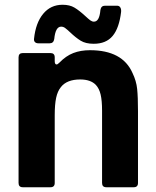

<svg xmlns="http://www.w3.org/2000/svg" viewBox="-20 -787 654 807"><path d="M76 0Q58 0 58 -18V-546Q58 -564 76 -564H192Q210 -564 210 -546V-530Q210 -516 218 -516Q222 -516 230 -524Q257 -552 288 -564Q319 -576 358 -576Q495 -576 537 -480Q553 -447 556.5 -413Q560 -379 560 -320V-18Q560 0 542 0H427Q409 0 409 -18V-322Q409 -364 403 -389.5Q397 -415 383 -430Q361 -453 317 -453Q261 -453 236 -421Q222 -404 216 -376Q210 -348 210 -302V-18Q210 0 192 0ZM275 -651Q261 -664 253.5 -669.5Q246 -675 237 -675Q213 -675 208 -623Q205 -605 189 -605H141Q132 -605 127 -610Q122 -615 123 -624Q130 -691 161.5 -729Q193 -767 243 -767Q273 -767 293 -755Q313 -743 338 -720Q352 -707 359.5 -701.5Q367 -696 375 -696Q398 -696 402 -745Q405 -763 421 -763H472Q481 -763 485.5 -756Q490 -749 489 -737Q481 -669 453.5 -636Q426 -603 374 -603Q340 -603 319 -616Q298 -629 275 -651Z"/></svg>

Font: Open Sauce Two ExtraBold
Style: Regular
Weight: 800
Designer: Alfredo Marco Pradil
Foundry: Creative Sauce Fz LLC
Version: Version 1.477